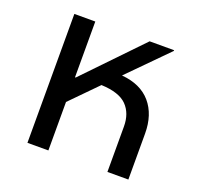

<svg xmlns="http://www.w3.org/2000/svg" viewBox="-102 -657 790 767"><g transform="rotate(20 293.5 -274.0)"><path d="M89 0V-548H178V-311H181L409 -548H513V-545L352 -382Q433 -375 475.5 -325.5Q518 -276 518 -195V0H429V-193Q429 -249 396.5 -282Q364 -315 288 -318L178 -206V0Z"/></g></svg>

Font: TSCustom
Style: Regular
Weight: 400
Designer: Monotype Design Team
Foundry: Monotype Imaging Inc.
Version: Version 2.004; ttfautohint (v1.8.3) -l 8 -r 50 -G 200 -x 14 